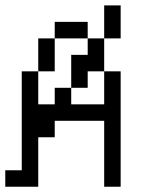

<svg xmlns="http://www.w3.org/2000/svg" viewBox="-20 -708 540 728"><path d="M62.5 -62.5H0V0H125V-187.5H187.5V-250H375Q375 -250 375 0H437.5V-437.5H375Q375 -437.5 375 -312.5H250V-375H187.5V-312.5H125Q125 -312.5 125 -437.5H62.5Q62.5 -437.5 62.5 -62.5ZM250 -375H312.5V-437.5H375Q375 -437.5 375 -562.5H312.5V-500H250Q250 -500 250 -375ZM125 -437.5H187.5Q187.5 -437.5 187.5 -562.5H125Q125 -562.5 125 -437.5ZM187.5 -562.5H312.5V-625H187.5ZM375 -562.5H437.5Q437.5 -562.5 437.5 -687.5H375Q375 -687.5 375 -562.5Z"/></svg>

Font: BFUnifontExMono
Style: Regular
Weight: 500
Version: Version 15.0.06